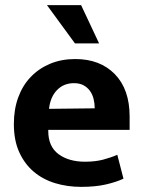

<svg xmlns="http://www.w3.org/2000/svg" viewBox="-20 -717 559 748"><path d="M485 -211H168V-207Q168 -146 208 -116.5Q248 -87 311 -87Q351 -87 381.5 -95Q412 -103 437 -114L461 -21Q434 -8 393 1.5Q352 11 296 11Q242 11 194.5 -3.5Q147 -18 111.5 -48Q76 -78 55 -124Q34 -170 34 -234Q34 -291 51 -337.5Q68 -384 99.5 -417Q131 -450 175 -468.5Q219 -487 273 -487Q370 -487 427.5 -428Q485 -369 485 -263ZM349 -295Q349 -314 344.5 -332Q340 -350 330 -363.5Q320 -377 305 -385Q290 -393 268 -393Q228 -393 202 -366Q176 -339 171 -293ZM163 -697H296L366 -548H272Z"/></svg>

Font: Mukta
Style: Bold
Weight: 700
Designer: Girish Dalvi and Yashodeep Gholap
Foundry: Ek Type
Version: Version 2.538;PS 1.002;hotconv 16.6.51;makeotf.lib2.5.65220;